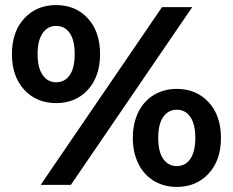

<svg xmlns="http://www.w3.org/2000/svg" viewBox="-20 -728 917 756"><path d="M27 -515Q27 -603 75.5 -655.5Q124 -708 201 -708Q278 -708 326 -655.5Q374 -603 374 -515Q374 -427 326 -374.5Q278 -322 201 -322Q124 -322 75.5 -374.5Q27 -427 27 -515ZM618 -700H737L259 0H140ZM274 -515Q274 -570 254.5 -598Q235 -626 201 -626Q168 -626 148 -597.5Q128 -569 128 -515Q128 -461 148 -432.5Q168 -404 201 -404Q235 -404 254.5 -432Q274 -460 274 -515ZM503 -185Q503 -243 525 -287Q547 -331 586.5 -354.5Q626 -378 676 -378Q753 -378 801.5 -325.5Q850 -273 850 -185Q850 -97 801.5 -44.5Q753 8 676 8Q626 8 586.5 -15.5Q547 -39 525 -83Q503 -127 503 -185ZM749 -185Q749 -239 729.5 -267.5Q710 -296 676 -296Q643 -296 623 -268Q603 -240 603 -185Q603 -130 623 -102Q643 -74 676 -74Q710 -74 729.5 -102.5Q749 -131 749 -185Z"/></svg>

Font: CMG Sans
Style: Bold
Weight: 700
Designer: Julieta Ulanovsky
Foundry: Julieta Ulanovsky
Version: Version 7.200